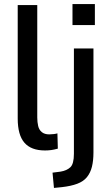

<svg xmlns="http://www.w3.org/2000/svg" viewBox="-20 -730 541 943"><path d="M201 9Q133 9 100 -29Q67 -67 67 -148V-705H163V-153Q163 -130 167.5 -111Q172 -92 185.5 -81Q199 -70 222 -70Q233 -70 244.5 -71.5Q256 -73 262 -75L264 0Q246 5 231.5 7Q217 9 201 9ZM336 -607V-710H446V-607ZM245 193 238 118 277 113Q308 108 325.5 91.5Q343 75 343 25V-492H439V19Q439 59 431.5 89Q424 119 407 140Q390 161 359.5 172.5Q329 184 285 189Z"/></svg>

Font: Nunito Sans 10pt Condensed SemiBold
Style: Regular
Weight: 600
Width: 3
Designer: Vernon Adams
Foundry: Vernon Adams
Version: Version 3.101;gftools[0.9.27]